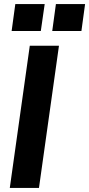

<svg xmlns="http://www.w3.org/2000/svg" viewBox="-20 -921 437 941"><path d="M28 0 126 -697H269L171 0ZM236 -769 254 -901H397L379 -769ZM37 -769 55 -901H199L180 -769Z"/></svg>

Font: Hanken Grotesk ExtraBold
Style: Italic
Weight: 800
Italic angle: -8°
Designer: Alfredo Marco Pradil
Foundry: Hanken Design Co.
Version: Version 3.013